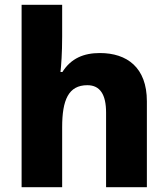

<svg xmlns="http://www.w3.org/2000/svg" viewBox="-20 -780 699 800"><path d="M239 -628V-760H70V0H239V-250C239 -363 265 -425 344 -425C397 -425 422 -386 422 -311V0H592V-358C592 -499 509 -559 396 -559C329 -559 276 -537 240 -480H232C235 -507 239 -558 239 -628Z"/></svg>

Font: Noto Sans Lao UI ExtBd
Style: Regular
Weight: 800
Designer: Monotype Design Team
Foundry: Monotype Imaging Inc.
Version: Version 2.000